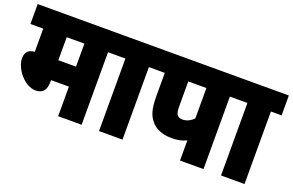

<svg xmlns="http://www.w3.org/2000/svg" viewBox="-81 -918 1852 1214"><g transform="rotate(20 845.0 -311.0)"><path d="M522 -488H593V-622H0V-488H86V-332C37 -329 24 -299 24 -266C24 -198 98 -104 173 -104C221 -104 244 -131 244 -190V-199H364V0H522ZM363 -488V-333H244V-488Z M797 -488H869V-622H580V-488H639V0H797Z M1342 -488H1414V-622H856V-488H904V-332C904 -241 920 -202 946 -171C971 -140 1015 -115 1084 -115C1124 -115 1154 -121 1184 -136V0H1342ZM1184 -488V-283C1163 -262 1137 -249 1110 -249C1093 -249 1082 -254 1075 -262C1064 -275 1062 -291 1062 -330V-488Z M1618 -488H1690V-622H1401V-488H1460V0H1618Z"/></g></svg>

Font: Noto Sans Devanagari UI Condensed Black
Style: Regular
Weight: 900
Width: 3
Designer: Jelle Bosma - Monotype Design Team
Foundry: Monotype Imaging Inc.
Version: Version 2.004